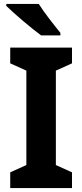

<svg xmlns="http://www.w3.org/2000/svg" viewBox="-20 -956 418 976"><path d="M177 -936H12V-926C49 -889 141 -811 189 -776H287V-789C257 -826 205 -891 177 -936ZM346 0V-80L264 -117V-597L346 -634V-714H32V-634L114 -597V-117L32 -80V0Z"/></svg>

Font: Noto Sans Display
Style: Bold
Weight: 700
Designer: Monotype Design Team
Foundry: Monotype Imaging Inc.
Version: Version 1.900